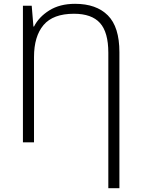

<svg xmlns="http://www.w3.org/2000/svg" viewBox="-20 -745 737 1005"><path d="M373 -725Q484 -725 544.5 -664.5Q605 -604 605 -472V240H547V-469Q547 -576 503.5 -624.5Q460 -673 367 -673Q258 -673 208 -614Q158 -555 158 -446V0H100V-715H146L155 -606H158Q183 -656 238 -690.5Q293 -725 373 -725Z"/></svg>

Font: RS Noto Sans Light
Style: Regular
Weight: 300
Designer: Monotype Design Team
Foundry: Monotype Imaging Inc.
Version: Version 3.10